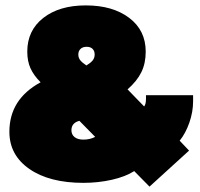

<svg xmlns="http://www.w3.org/2000/svg" viewBox="-20 -674 747 718"><path d="M539.1 23.9 481.9 -34.2Q449.2 -13.2 398.2 -1.7Q347.2 9.8 292 9.8Q165 9.8 90.1 -42Q15.1 -93.8 15.1 -181.2Q15.1 -303.2 131.8 -366.2Q106 -392.1 94 -418.7Q82 -445.3 82 -481Q82 -560.1 141.8 -606.9Q201.7 -653.8 300.8 -653.8Q401.4 -653.8 463.1 -607.2Q524.9 -560.5 524.9 -481Q524.9 -437 508.5 -403.8Q492.2 -370.6 457 -339.8L519 -275.9Q525.9 -284.2 525.9 -304.2V-317.9H702.1V-294.9Q702.1 -255.4 688 -215.1Q673.8 -174.8 651.9 -147.9L687 -110.8ZM303.2 -429.2Q319.3 -439 326.7 -448.2Q334 -457.5 334 -470.2Q334 -483.4 326.2 -491.2Q318.4 -499 304.2 -499Q289.1 -499 281 -491Q272.9 -482.9 272.9 -470.2Q272.9 -457.5 280.3 -448.5Q287.6 -439.5 303.2 -429.2ZM292 -151.9Q316.4 -151.9 335.9 -162.1L276.9 -222.2Q247.1 -214.4 247.1 -187Q247.1 -170.9 258.8 -161.4Q270.5 -151.9 292 -151.9Z"/></svg>

Font: Kanit Black
Style: Regular
Weight: 900
Designer: Katatrad Team
Foundry: CadsonDemak
Version: Version 1.000;PS 001.000;hotconv 1.0.88;makeotf.lib2.5.64775